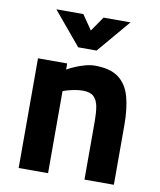

<svg xmlns="http://www.w3.org/2000/svg" viewBox="-82 -797 718 862"><g transform="rotate(10 276.5 -365.5)"><path d="M62 0V-500H195V-472Q210 -481 231 -490Q252 -499 275.5 -505.5Q299 -512 320 -512Q390 -512 428 -483.5Q466 -455 481 -401.5Q496 -348 496 -271V0H362V-267Q362 -305 357 -333Q352 -361 336 -376.5Q320 -392 287 -392Q270 -392 252.5 -389Q235 -386 220.5 -382Q206 -378 196 -374V0ZM231 -580 105 -731H228L274 -664L320 -731H443L315 -580Z"/></g></svg>

Font: Titillium Web SemiBold
Style: Regular
Weight: 600
Designer: Mohamed Gaber, Accademia di Belle Arti di Urbino
Foundry: Kief Type Foundry, Accademia di Belle Arti di Urbino
Version: Version 3.000; ttfautohint (v1.8.4)